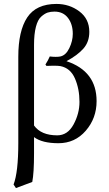

<svg xmlns="http://www.w3.org/2000/svg" viewBox="-20 -718 554 976"><path d="M287 -382Q276 -384 252 -384Q229 -384 216 -383L211 -390Q225 -412 233 -431Q248 -429 263 -429Q279 -429 287 -431Q315 -437 332.5 -473.5Q350 -510 350 -546Q350 -595 325.5 -627Q301 -659 257 -659Q237 -659 222 -654Q207 -649 189.5 -633.5Q172 -618 162.5 -581.5Q153 -545 153 -490V-80Q189 -30 271 -30Q324 -30 354 -85.5Q384 -141 384 -200Q384 -266 361 -319Q338 -372 287 -382ZM153 -21V61Q153 162 144 207L61 238L49 220Q73 157 73 10V-429Q73 -561 118.5 -629.5Q164 -698 267 -698Q333 -698 383.5 -660Q434 -622 434 -556Q434 -505 404 -471Q374 -437 318 -407Q471 -356 471 -204Q471 -117 416 -53.5Q361 10 277 10Q194 10 153 -21Z"/></svg>

Font: Libertinus Sans
Style: Regular
Weight: 400
Designer: Philipp H. Poll
Foundry: Khaled Hosny
Version: Version 6.1